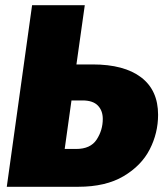

<svg xmlns="http://www.w3.org/2000/svg" viewBox="-20 -716 635 736"><path d="M586 -276Q586 -206 554 -143.5Q522 -81 453.5 -40.5Q385 0 280 0H6L103 -696H305L273 -469H335Q456 -469 521 -419.5Q586 -370 586 -276ZM374 -260Q374 -292 355 -311.5Q336 -331 296 -331H254L228 -145H272Q327 -145 350.5 -181Q374 -217 374 -260Z"/></svg>

Font: FiraGO Heavy
Style: Italic
Weight: 900
Italic angle: -8°
Designer: bBox Type GmbH
Foundry: bBox Type GmbH
Version: Version 1.001